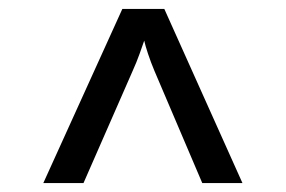

<svg xmlns="http://www.w3.org/2000/svg" viewBox="-20 -750 640 430"><path d="M167 -340 277 -591C289 -617 298 -645 303 -659C306 -645 315 -617 326 -591L433 -340H523L348 -730H254L77 -340Z"/></svg>

Font: Tekne LDO Medium
Style: Regular
Weight: 500
Monospace: yes
Designer: Alessio Laiso, Mario Rullo, Paolo Rosset
Foundry: Alessio Laiso
Version: Version 1.000;hotconv 1.0.109;makeotfexe 2.5.65596